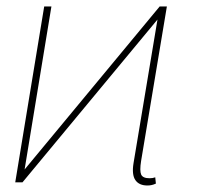

<svg xmlns="http://www.w3.org/2000/svg" viewBox="-20 -566 617 596"><path d="M49.8 0 45.9 -27.3 475.6 -545.9 481.4 -520.5ZM27.3 0 117.2 -545.9H139.6L49.8 0ZM437.5 9.8Q411.6 9.8 400.1 -7.1Q388.7 -23.9 394.5 -59.6L475.6 -545.9H498L418 -66.4Q413.1 -35.6 418.2 -24.2Q423.3 -12.7 444.3 -12.7Q454.6 -12.7 461.9 -15.6L463.9 3.9Q456.5 7.3 450.4 8.5Q444.3 9.8 437.5 9.8Z"/></svg>

Font: Inter Tight Thin
Style: Italic
Weight: 250
Italic angle: -9.39999°
Designer: Rasmus Andersson
Foundry: rsms
Version: Version 3.004